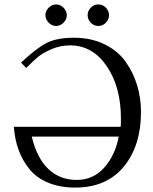

<svg xmlns="http://www.w3.org/2000/svg" viewBox="-20 -827 684 859"><path d="M386 -725.6Q372.1 -740.2 372.1 -759Q372.1 -777.8 386 -792.5Q399.9 -807.1 419.9 -807.1Q439.9 -807.1 453.9 -792.5Q467.8 -777.8 467.8 -759Q467.8 -740.2 453.9 -725.6Q439.9 -710.9 419.9 -710.9Q399.9 -710.9 386 -725.6ZM197.5 -725.6Q183.1 -740.2 183.1 -759Q183.1 -777.8 197.5 -792.5Q211.9 -807.1 231 -807.1Q250 -807.1 264.4 -792.5Q278.8 -777.8 278.8 -759Q278.8 -740.2 264.4 -725.6Q250 -710.9 231 -710.9Q211.9 -710.9 197.5 -725.6ZM97.2 -522.9 74.2 -546.9Q141.1 -609.9 187 -634Q232.9 -658.2 310.1 -658.2Q387.2 -658.2 447 -629.2Q506.8 -600.1 541.5 -551.5Q576.2 -502.9 593.5 -445.6Q610.8 -388.2 610.8 -326.2Q610.8 -175.3 533.9 -81.5Q457 12.2 315.9 12.2Q247.1 12.2 194.6 -10Q142.1 -32.2 111.1 -71Q80.1 -109.9 63 -157Q45.9 -204.1 42 -259.8H520Q521 -271 521 -296.9Q521 -438 457.5 -531Q394 -624 293.9 -624Q250 -624 211.4 -607.4Q172.9 -590.8 152.1 -574Q131.3 -557.1 97.2 -522.9ZM122.1 -215.8Q145 -119.6 196.5 -70.8Q248 -22 323 -22Q397.9 -22 447 -77.9Q496.1 -133.8 511.2 -215.8Z"/></svg>

Font: Linux Libertine Capitals
Style: Small Caps
Weight: 400
Designer: Philipp H. Poll
Foundry: Philipp H. Poll
Version: Version 5.1.3